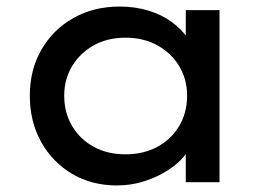

<svg xmlns="http://www.w3.org/2000/svg" viewBox="-20 -556 813 586"><path d="M337 10Q260 10 200 -25.5Q140 -61 105.5 -123Q71 -185 71 -264Q71 -343 106.5 -404.5Q142 -466 204 -501Q266 -536 345 -536Q393 -536 433.5 -523.5Q474 -511 504 -489Q534 -467 552 -440.5Q570 -414 572 -385L547 -389V-525H650V0H547V-133L569 -134Q565 -109 545.5 -83.5Q526 -58 493.5 -37Q461 -16 421 -3Q381 10 337 10ZM363 -85Q418 -85 460.5 -108Q503 -131 527 -171.5Q551 -212 551 -264Q551 -314 527 -354Q503 -394 460.5 -417.5Q418 -441 363 -441Q308 -441 266 -417.5Q224 -394 200 -354Q176 -314 176 -264Q176 -212 200 -171.5Q224 -131 266 -108Q308 -85 363 -85Z"/></svg>

Font: Lexend Exa
Style: Regular
Weight: 400
Designer: Bonnie Shaver-Troup, Thomas Jockin
Foundry: Lexend
Version: Version 1.007